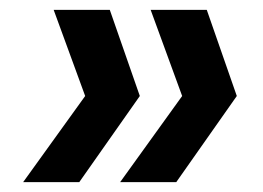

<svg xmlns="http://www.w3.org/2000/svg" viewBox="-20 -490 535 390"><path d="M203 -470 264 -295 141 -120H27L153 -295L89 -470ZM400 -470 461 -295 338 -120H224L350 -295L286 -470Z"/></svg>

Font: DM Sans 28pt SemiBold
Style: Italic
Weight: 600
Italic angle: -10°
Version: Version 4.004;gftools[0.9.30]